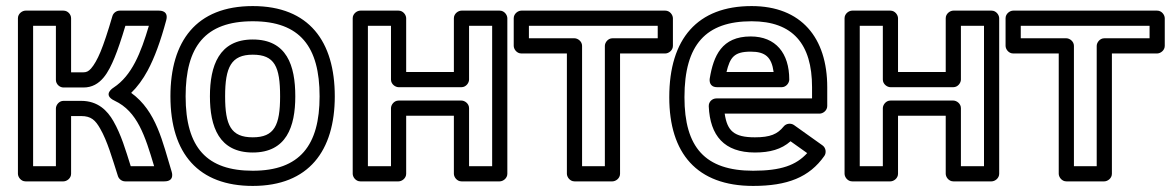

<svg xmlns="http://www.w3.org/2000/svg" viewBox="-20 -572 3854 632"><path d="M164 -487 164 -309C164 -294.8 176.5 -284 189 -284H255C311.9 -284 337.9 -336 357.1 -382.4C367.6 -407.7 379.8 -443.8 392.7 -487H470C443.7 -398.1 414.3 -323.5 354.2 -283.9C354.2 -283.9 314.5 -260.5 357.4 -240.4C432.3 -205.3 457.6 -124.6 487.3 -25H410.3C393.6 -78 378.8 -128.9 353.2 -173.4C333.5 -207.8 302.5 -240 247 -240H189C173.9 -240 164 -225.7 164 -215V-25H89V-487ZM214 -512C214 -524.5 203.2 -537 189 -537H64C53.3 -537 39 -527.1 39 -512V0C39 10.7 48.9 25 64 25H189C199.7 25 214 15.1 214 0V-190H247C280.3 -190 294 -176.2 309.8 -148.6C333.6 -107.2 348.8 -52.7 368.2 7.6C371.2 17 380.9 25 392 25H521C556.2 25 545.5 -5.4 544.9 -7.4C515.2 -103.6 495.3 -206.1 411.8 -266.3C431.7 -285.4 450.4 -310.7 466 -339.7C488.7 -381.9 508.8 -437 527.2 -505.5C535.8 -537.8 506.1 -537 503 -537H374C363.3 -537 353.1 -529.7 350 -519C334.8 -466.8 321.6 -427.4 310.9 -401.6C300.2 -375.8 289.3 -357.4 279.7 -346.5C271.2 -336.9 264.1 -334 255 -334H214Z M812 -502C968.2 -502 1032 -417.6 1032 -255C1032 -94.2 967.4 -10 812 -10C661.6 -10 591 -85 591 -255C591 -418.1 654.8 -502 812 -502ZM812 -552C625.4 -552 541 -435.8 541 -255C541 -65 634.4 40 812 40C996.7 40 1082 -76.2 1082 -255C1082 -435.2 997.8 -552 812 -552ZM812 -70C922.6 -70 952 -154.6 952 -255C952 -356.3 924.1 -442 812 -442C700.7 -442 671 -354.9 671 -255C671 -154.6 701 -70 812 -70ZM812 -120C740.2 -120 721 -159.7 721 -255C721 -350.4 740.7 -392 812 -392C884.1 -392 902 -352.4 902 -255C902 -159.3 883.1 -120 812 -120Z M1600 -25H1524V-216C1524 -231.1 1509.7 -241 1499 -241H1292C1276.9 -241 1267 -226.7 1267 -216V-25H1191V-487H1267V-310C1267 -294.9 1281.3 -285 1292 -285H1499C1514.1 -285 1524 -299.3 1524 -310V-487H1600ZM1625 25C1635.7 25 1650 15.1 1650 0V-512C1650 -522.7 1640.1 -537 1625 -537H1499C1488.3 -537 1474 -527.1 1474 -512V-335H1317V-512C1317 -522.7 1307.1 -537 1292 -537H1166C1155.3 -537 1141 -527.1 1141 -512V0C1141 10.7 1150.9 25 1166 25H1292C1302.7 25 1317 15.1 1317 0V-191H1474V0C1474 10.7 1483.9 25 1499 25Z M2145 -446H1996C1980.9 -446 1971 -431.7 1971 -421V-25H1896V-421C1896 -436.1 1881.7 -446 1871 -446H1721V-487H2145ZM2170 -396C2180.7 -396 2195 -405.9 2195 -421V-512C2195 -522.7 2185.1 -537 2170 -537H1696C1685.3 -537 1671 -527.1 1671 -512V-421C1671 -410.3 1680.9 -396 1696 -396H1846V0C1846 10.7 1855.9 25 1871 25H1996C2006.7 25 2021 15.1 2021 0V-396Z M2454 -502C2589.5 -502 2653 -427.4 2653 -285V-248H2338C2324.9 -248 2312.3 -237.5 2313 -221.9C2317.3 -125.5 2363.7 -70 2465 -70C2513.9 -70 2552.1 -80.3 2582.2 -107L2637 -68C2600.4 -28.2 2551.1 -10 2459 -10C2300.4 -10 2233 -87.6 2233 -252C2233 -425.7 2303.9 -502 2454 -502ZM2454 -552C2276.1 -552 2183 -444.9 2183 -252C2183 -67.5 2273.6 40 2459 40C2571.9 40 2644 11.6 2693.4 -58.6C2700.5 -68.6 2699.1 -85.1 2687.5 -93.4L2593.5 -160.4C2584 -167.1 2568.2 -166.4 2559.6 -155.7C2539.2 -130.5 2515.7 -120 2465 -120C2395.7 -120 2373.8 -141.2 2365.4 -198H2678C2688.7 -198 2703 -207.9 2703 -223V-285C2703 -447.4 2617.8 -552 2454 -552ZM2578 -310C2578 -397.1 2533.4 -452 2451 -452C2355.6 -452 2328.7 -388.1 2316.3 -314.1C2315.1 -306.7 2314.4 -285 2341 -285H2553C2568.1 -285 2578 -299.3 2578 -310ZM2526.5 -335H2371.4C2383.1 -382.8 2396 -402 2451 -402C2499.1 -402 2519.9 -384.2 2526.5 -335Z M3219 -25H3143V-216C3143 -231.1 3128.7 -241 3118 -241H2911C2895.9 -241 2886 -226.7 2886 -216V-25H2810V-487H2886V-310C2886 -294.9 2900.3 -285 2911 -285H3118C3133.1 -285 3143 -299.3 3143 -310V-487H3219ZM3244 25C3254.7 25 3269 15.1 3269 0V-512C3269 -522.7 3259.1 -537 3244 -537H3118C3107.3 -537 3093 -527.1 3093 -512V-335H2936V-512C2936 -522.7 2926.1 -537 2911 -537H2785C2774.3 -537 2760 -527.1 2760 -512V0C2760 10.7 2769.9 25 2785 25H2911C2921.7 25 2936 15.1 2936 0V-191H3093V0C3093 10.7 3102.9 25 3118 25Z M3764 -446H3615C3599.9 -446 3590 -431.7 3590 -421V-25H3515V-421C3515 -436.1 3500.7 -446 3490 -446H3340V-487H3764ZM3789 -396C3799.7 -396 3814 -405.9 3814 -421V-512C3814 -522.7 3804.1 -537 3789 -537H3315C3304.3 -537 3290 -527.1 3290 -512V-421C3290 -410.3 3299.9 -396 3315 -396H3465V0C3465 10.7 3474.9 25 3490 25H3615C3625.7 25 3640 15.1 3640 0V-396Z"/></svg>

Font: Fog Sans
Style: Outline
Weight: 700
Foundry: Intel Corporation
Version: Version 1.00